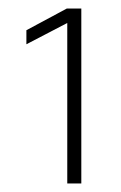

<svg xmlns="http://www.w3.org/2000/svg" viewBox="-20 -720 285 451"><path d="M138 -666 42 -616V-649L137 -700H171V-289H138Z"/></svg>

Font: Bai Jamjuree ExtraLight
Style: Regular
Weight: 275
Designer: Katatrad Aksorn Co.,Ltd.
Foundry: Cadson Demak Co.,Ltd.
Version: Version 1.000; ttfautohint (v1.6)